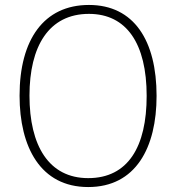

<svg xmlns="http://www.w3.org/2000/svg" viewBox="-20 -745 711 775"><path d="M612 -358C612 -581 521 -725 339 -725C157 -725 59 -585 59 -359C59 -152 143 10 336 10C528 10 612 -149 612 -358ZM99 -359C99 -558 177 -689 339 -689C491 -689 572 -569 572 -358C572 -153 497 -26 336 -26C177 -26 99 -157 99 -359Z"/></svg>

Font: Noto Sans SemiCondensed ExtraLight
Style: Regular
Weight: 200
Width: 4
Designer: Monotype Design Team
Foundry: Monotype Imaging Inc.
Version: Version 2.013